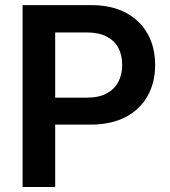

<svg xmlns="http://www.w3.org/2000/svg" viewBox="-20 -748 681 768"><path d="M70.3 0V-727.5H343.8Q426.8 -727.5 483.9 -696.8Q541 -666 570.8 -612.3Q600.6 -558.6 600.6 -488.3Q600.6 -418.5 570.6 -364.5Q540.5 -310.5 482.7 -280Q424.8 -249.5 341.8 -249.5H155.8V-357.4H327.1Q375.5 -357.4 406.7 -374.3Q438 -391.1 453.4 -420.7Q468.8 -450.2 468.8 -488.3Q468.8 -527.3 453.4 -556.4Q438 -585.4 406.5 -601.8Q375 -618.2 326.7 -618.2H200.7V0Z"/></svg>

Font: Inter 18pt SemiBold
Style: Regular
Weight: 600
Designer: Rasmus Andersson
Foundry: rsms
Version: Version 4.001;git-66647c0bb